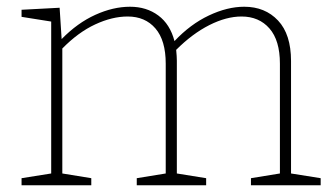

<svg xmlns="http://www.w3.org/2000/svg" viewBox="-20 -550 994 570"><path d="M844 -35 932 -21V0H725V-21L811 -35V-361Q811 -430 780 -465.5Q749 -501 697 -501Q652 -501 601.5 -475.5Q551 -450 503 -402Q505 -382 505 -370V-35L592 -21V0H386V-21L472 -35V-361Q472 -430 441.5 -465.5Q411 -501 359 -501Q313 -501 262.5 -477.5Q212 -454 165 -406V-35L251 -21V0H44V-21L132 -35V-486L44 -500V-521L157 -527L163 -434Q210 -482 263 -506Q316 -530 366 -530Q415 -530 450 -504Q485 -478 498 -428Q545 -478 600 -504Q655 -530 705 -530Q767 -530 805.5 -489Q844 -448 844 -369Z"/></svg>

Font: Bitter Pro ExtraLight
Style: Regular
Weight: 275
Designer: Sol Matas, and Bitter project Authors
Foundry: Sol Matas
Version: Version 1.010